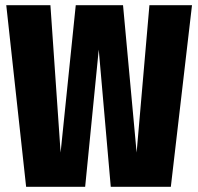

<svg xmlns="http://www.w3.org/2000/svg" viewBox="-20 -715 759 735"><path d="M715 -695 634 0H404L358 -525L306 0H80L4 -695H173L212 -131L270 -695H451L503 -131L552 -695Z"/></svg>

Font: Fira Sans Extra Condensed ExtraBold
Style: Regular
Weight: 800
Width: 1
Designer: Carrois Corporate & Edenspiekermann AG
Foundry: Carrois Corporate GbR & Edenspiekermann AG
Version: Version 4.203